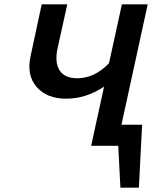

<svg xmlns="http://www.w3.org/2000/svg" viewBox="-20 -678 749 893"><path d="M667 -658 545 -98H641L626 195H540L530 0H404L464 -275Q380 -219 287 -219Q198 -219 150.5 -273.5Q103 -328 122 -416L174 -658H293L247 -450Q234 -385 258 -349.5Q282 -314 339 -314Q420 -314 487 -384L547 -658Z"/></svg>

Font: EauTest
Style: Bold Italic
Weight: 700
Italic angle: -12°
Designer: Christian Thalmann (Catharsis Fonts)
Version: Version 0.001;PS 000.001;hotconv 1.0.88;makeotf.lib2.5.64775